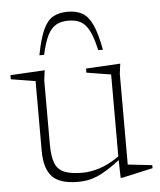

<svg xmlns="http://www.w3.org/2000/svg" viewBox="-51 -741 663 795"><g transform="rotate(-5 280.0 -343.0)"><path d="M138.5 -154Q138.5 -104.5 149.5 -76.5Q160.5 -48.5 188 -37.2Q215.5 -26 263.5 -26Q295.5 -26 334.5 -38Q373.5 -50 421 -83.5L427.5 -73.5Q394 -47 368 -30.5Q342 -14 321 -5.2Q300 3.5 281 6.8Q262 10 241.5 10Q165.5 10 134 -23.8Q102.5 -57.5 102.5 -131V-421L1 -437.5V-454.5L144 -462.5L138.5 -421ZM418.5 9 416.5 -71V-421L315 -437.5V-454.5L458 -462.5L452.5 -421V-43.5Q457 -43 470 -41.5Q483 -40 499.5 -38.2Q516 -36.5 530.8 -34.8Q545.5 -33 553.5 -32V-19.5L425 9ZM259.5 -658.5Q229.5 -658.5 208.5 -647Q187.5 -635.5 173 -606.8Q158.5 -578 147 -526H127.5Q140.5 -594 157 -630.5Q173.5 -667 198.2 -681.2Q223 -695.5 259.5 -695.5Q296 -695.5 320.8 -681.2Q345.5 -667 362.2 -630.5Q379 -594 391.5 -526H372Q360.5 -578 346 -606.8Q331.5 -635.5 310.8 -647Q290 -658.5 259.5 -658.5Z"/></g></svg>

Font: Newsreader ExtraLight
Style: Regular
Weight: 250
Designer: Hugues Gentile
Foundry: Production Type
Version: Version 1.003